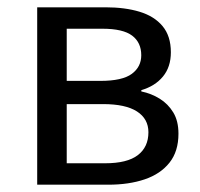

<svg xmlns="http://www.w3.org/2000/svg" viewBox="-20 -506 548 526"><path d="M81.9 0V-486H268.9Q322.4 -486 362.5 -473.8Q402.7 -461.6 425.4 -434.4Q448.1 -407.1 448.1 -362.8Q448.1 -322.6 426.4 -296.3Q404.8 -270.1 367.2 -259.1V-255.5Q394.7 -249.8 417.7 -235.5Q440.7 -221.2 454.8 -197.8Q468.9 -174.5 468.9 -139.7Q468.9 -91.2 444.3 -60.3Q419.7 -29.4 376.5 -14.7Q333.2 0 276.6 0ZM162.8 -284.4H254.8Q315 -284.4 341 -303.6Q367 -322.7 367 -354.7Q367 -389.5 342 -408.4Q317 -427.3 260.5 -427.3H162.8ZM162.8 -58.7H267.8Q328.6 -58.7 357.6 -81Q386.6 -103.2 386.6 -143.7Q386.6 -180.5 355.2 -200.7Q323.9 -220.8 262.3 -220.8H162.8Z"/></svg>

Font: Source Sans 3 Variable
Style: Regular
Weight: 200
Designer: Paul D. Hunt
Foundry: Adobe Systems Incorporated
Version: Version 3.026